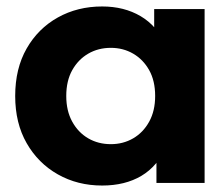

<svg xmlns="http://www.w3.org/2000/svg" viewBox="-20 -566 653 594"><path d="M296 8Q220 8 159 -26.5Q98 -61 62.5 -123Q27 -185 27 -269Q27 -354 62.5 -416Q98 -478 159 -512Q220 -546 296 -546Q364 -546 415 -516Q466 -486 494 -425Q522 -364 522 -269Q522 -175 495 -113.5Q468 -52 417.5 -22Q367 8 296 8ZM323 -120Q361 -120 392 -138Q423 -156 441.5 -189.5Q460 -223 460 -269Q460 -316 441.5 -349Q423 -382 392 -400Q361 -418 323 -418Q284 -418 253 -400Q222 -382 203.5 -349Q185 -316 185 -269Q185 -223 203.5 -189.5Q222 -156 253 -138Q284 -120 323 -120ZM464 0V-110L467 -270L457 -429V-538H613V0Z"/></svg>

Font: MOST Montserrat
Style: Bold
Weight: 700
Designer: Julieta Ulanovsky
Foundry: Julieta Ulanovsky
Version: Version 8.000;March 11, 2024;FontCreator 15.0.0.2926 64-bit